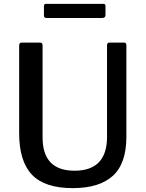

<svg xmlns="http://www.w3.org/2000/svg" viewBox="-20 -962 753 992"><path d="M356 10Q211 10 145 -59.5Q79 -129 79 -273V-726Q79 -742 92 -742H187Q200 -742 200 -727V-252Q200 -80 365 -80Q533 -80 533 -255V-727Q533 -742 545 -742H621Q633 -742 633 -728V-256Q633 -117 563 -53.5Q493 10 356 10ZM525 -884Q525 -869 507 -869H220Q207 -869 207 -883V-930Q207 -942 217 -942H515Q525 -942 525 -931Z"/></svg>

Font: Libre Franklin Medium
Style: Regular
Weight: 500
Designer: Pablo Impallari, Rodrigo Fuenzalida
Foundry: Impallari Type
Version: Version 1.002; ttfautohint (v1.5)